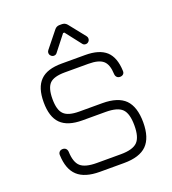

<svg xmlns="http://www.w3.org/2000/svg" viewBox="-151 -965 964 1076"><g transform="rotate(-20 331.0 -427.0)"><path d="M403 -1C403 -1 259 -1 259 -1C199.5 -1 155 -14.5 126.5 -41C97.5 -67.5 82 -109 80 -166C80 -166 80 -166 80 -166C79.5 -174 82 -180.5 87 -185.5C91.5 -190 98 -192.5 106 -192.5C106 -192.5 106 -192.5 106 -192.5C114 -192.5 120.5 -190 125 -185.5C129.5 -181 132.5 -174.5 133 -166.5C133 -166.5 133 -166.5 133 -166.5C134.5 -124.5 144.5 -95 163 -78.5C181.5 -62 213.5 -53.5 259 -53.5C259 -53.5 259 -53.5 259 -53.5C259 -53.5 403 -53.5 403 -53.5C450.5 -53.5 483.5 -63 502 -81.5C520.5 -100 529.5 -132.5 529.5 -179C529.5 -179 529.5 -179 529.5 -179C529.5 -226.5 520.5 -259.5 502 -278C483.5 -296.5 450.5 -305.5 403 -305.5C403 -305.5 403 -305.5 403 -305.5C403 -305.5 266 -305.5 266 -305.5C207.5 -305.5 164.5 -319 137 -346.5C109.5 -374 96 -416.5 96 -475C96 -475 96 -475 96 -475C96 -533.5 109.5 -576 137 -603.5C164 -631 206.5 -644.5 265 -644.5C265 -644.5 265 -644.5 265 -644.5C265 -644.5 405 -644.5 405 -644.5C461 -644.5 502.5 -632 530 -607C557 -582 571.5 -542.5 573.5 -489C573.5 -489 573.5 -489 573.5 -489C574 -481 572 -474.5 567.5 -470C562.5 -465 556 -462.5 547.5 -462.5C547.5 -462.5 547.5 -462.5 547.5 -462.5C540 -462.5 533.5 -465 529 -469.5C524.5 -474 521.5 -480.5 521 -488.5C521 -488.5 521 -488.5 521 -488.5C519.5 -527 510.5 -553.5 493 -569C475.5 -584.5 446.5 -592 405 -592C405 -592 405 -592 405 -592C405 -592 265 -592 265 -592C221.5 -592 191 -583.5 174 -566.5C157 -549 148.5 -518.5 148.5 -475C148.5 -475 148.5 -475 148.5 -475C148.5 -431.5 157 -401 174.5 -384C191.5 -366.5 222 -358 266 -358C266 -358 266 -358 266 -358C266 -358 403 -358 403 -358C465 -358 510.5 -343.5 539 -315C567.5 -286 582 -240.5 582 -179C582 -179 582 -179 582 -179C582 -117.5 567.5 -72.5 539 -44C510.5 -15.5 465 -1 403 -1C403 -1 403 -1 403 -1ZM239.5 -700.5C239.5 -700.5 239.5 -700.5 239.5 -700.5C233 -700.5 227 -703 222.5 -708C217.5 -712.5 215 -718.5 215 -725C215 -725 215 -725 215 -725C215 -728.5 215.5 -731.5 216.5 -734C217.5 -736.5 219 -738.5 220.5 -741C220.5 -741 220.5 -741 220.5 -741C220.5 -741 297.5 -837 297.5 -837C305 -846.5 315 -851.5 327 -851.5C327 -851.5 327 -851.5 327 -851.5C327 -851.5 342 -851.5 342 -851.5C354 -851.5 364 -846.5 372 -837C372 -837 372 -837 372 -837C372 -837 448.5 -741 448.5 -741C450 -738.5 451.5 -736.5 452.5 -734C453.5 -731.5 454 -728.5 454 -725C454 -725 454 -725 454 -725C454 -718.5 451.5 -712.5 447 -708C442.5 -703 436.5 -700.5 429.5 -700.5C429.5 -700.5 429.5 -700.5 429.5 -700.5C421 -700.5 415 -703.5 410.5 -710C410.5 -710 410.5 -710 410.5 -710C410.5 -710 338.5 -802.5 338.5 -802.5C338.5 -802.5 331 -802.5 331 -802.5C331 -802.5 258.5 -710 258.5 -710C254 -703.5 247.5 -700.5 239.5 -700.5Z"/></g></svg>

Font: Jura-Fortis-Regular
Style: Regular
Weight: 500
Designer: Daniel Johnson, Alexei Vanyashin, Mirko Velimirovic
Foundry: Daniel Johnson
Version: ""